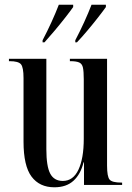

<svg xmlns="http://www.w3.org/2000/svg" viewBox="-20 -786 560 816"><path d="M211 10Q148 10 114 -35.5Q80 -81 80 -184V-454Q80 -500 69 -513Q58 -526 21 -526H18V-536H177V-152Q177 -79 193.5 -48Q210 -17 247 -17Q291 -17 313.5 -65Q336 -113 336 -196V-449Q336 -482 332.5 -498.5Q329 -515 316.5 -520.5Q304 -526 279 -526H277V-536H435V-82Q435 -35 446 -22.5Q457 -10 496 -10H499V0H337V-96H335Q323 -46 292.5 -18Q262 10 211 10ZM161 -615Q181 -653 199 -692.5Q217 -732 230 -766H291V-756Q279 -739 257.5 -711.5Q236 -684 212 -655.5Q188 -627 169 -606H161ZM300 -615Q320 -653 338 -692.5Q356 -732 369 -766H430V-756Q418 -739 396.5 -711.5Q375 -684 351 -655.5Q327 -627 307 -606H300Z"/></svg>

Font: Noto Serif Display ExtraCondensed Medium
Style: Regular
Weight: 500
Width: 2
Designer: Monotype Design Team
Foundry: Monotype Imaging Inc.
Version: Version 2.009